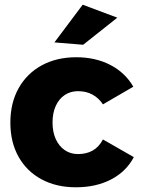

<svg xmlns="http://www.w3.org/2000/svg" viewBox="-20 -789 602 815"><path d="M417 -346Q399 -373 372.5 -387.5Q346 -402 311 -402Q279 -402 254.5 -385.5Q230 -369 216.5 -339Q203 -309 203 -269Q203 -229 216.5 -199Q230 -169 254.5 -152Q279 -135 311 -135Q347 -135 373.5 -150Q400 -165 417 -197L548 -122Q516 -61 452 -27.5Q388 6 302 6Q219 6 156 -28Q93 -62 58.5 -124Q24 -186 24 -268Q24 -352 59 -414.5Q94 -477 157 -511.5Q220 -546 304 -546Q385 -546 448 -513.5Q511 -481 546 -421ZM331 -769 478 -714 333 -599 211 -609Z"/></svg>

Font: Alexandria
Style: Bold
Weight: 700
Designer: Mohamed Gaber
Foundry: Kief Type Foundry
Version: Version 5.100